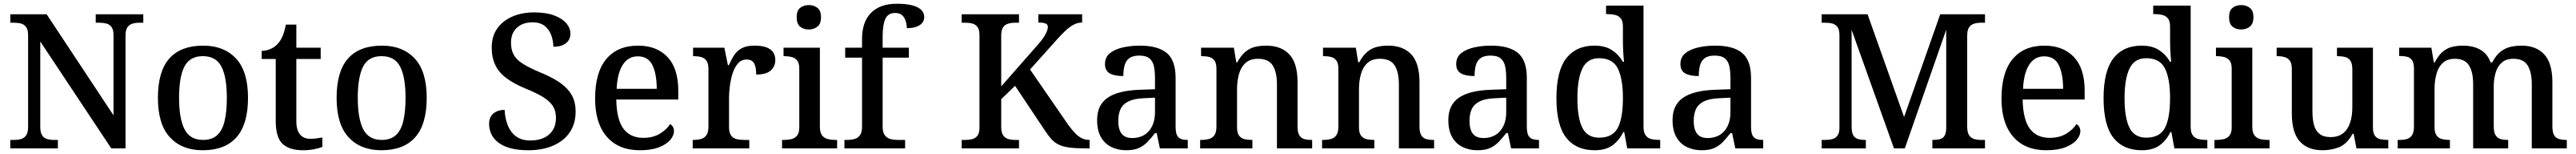

<svg xmlns="http://www.w3.org/2000/svg" viewBox="-20 -790 13750 820"><path d="M35 0V-45H56Q77 -45 93.5 -50Q110 -55 120 -70Q130 -85 130 -115V-603Q130 -632 119.5 -646Q109 -660 92.5 -664.5Q76 -669 56 -669H35V-714H229L586 -176V-603Q586 -632 575.5 -646Q565 -660 548.5 -664.5Q532 -669 512 -669H491V-714H745V-669H724Q704 -669 687 -664Q670 -659 660 -644.5Q650 -630 650 -599V0H574L195 -569V-115Q195 -85 204.5 -70Q214 -55 231 -50Q248 -45 268 -45H289V0Z M1062 10Q951 10 887 -59Q823 -128 823 -269Q823 -410 884 -478.5Q945 -547 1065 -547Q1176 -547 1240 -478.5Q1304 -410 1304 -269Q1304 -128 1242.5 -59Q1181 10 1062 10ZM1064 -45Q1111 -45 1139 -70Q1167 -95 1179 -145.5Q1191 -196 1191 -269Q1191 -380 1162 -435.5Q1133 -491 1063 -491Q993 -491 964.5 -435.5Q936 -380 936 -269Q936 -159 965 -102Q994 -45 1064 -45Z M1598 10Q1524 10 1488 -24.5Q1452 -59 1452 -146V-476H1377V-519Q1398 -519 1421 -528Q1444 -537 1460 -554Q1477 -571 1488 -596.5Q1499 -622 1506 -659H1562V-536H1692V-476H1562V-146Q1562 -97 1581.5 -74Q1601 -51 1636 -51Q1654 -51 1669.5 -53Q1685 -55 1701 -58V-8Q1688 -2 1659 4Q1630 10 1598 10Z M2016 10Q1905 10 1841 -59Q1777 -128 1777 -269Q1777 -410 1838 -478.5Q1899 -547 2019 -547Q2130 -547 2194 -478.5Q2258 -410 2258 -269Q2258 -128 2196.5 -59Q2135 10 2016 10ZM2018 -45Q2065 -45 2093 -70Q2121 -95 2133 -145.5Q2145 -196 2145 -269Q2145 -380 2116 -435.5Q2087 -491 2017 -491Q1947 -491 1918.5 -435.5Q1890 -380 1890 -269Q1890 -159 1919 -102Q1948 -45 2018 -45Z M2800 10Q2746 10 2706.5 -0.5Q2667 -11 2641 -30.5Q2615 -50 2603 -76Q2591 -102 2591 -131Q2591 -155 2601.5 -171.5Q2612 -188 2631 -196.5Q2650 -205 2674 -205Q2676 -159 2691 -122Q2706 -85 2735.5 -63.5Q2765 -42 2810 -42Q2875 -42 2911.5 -74Q2948 -106 2948 -163Q2948 -199 2932 -224.5Q2916 -250 2882 -271.5Q2848 -293 2789 -317Q2725 -343 2684 -373.5Q2643 -404 2624 -444Q2605 -484 2605 -537Q2605 -596 2634 -637.5Q2663 -679 2714.5 -701.5Q2766 -724 2831 -724Q2895 -724 2938 -708Q2981 -692 3003 -666.5Q3025 -641 3025 -611Q3025 -578 3001 -559.5Q2977 -541 2934 -541Q2934 -571 2923.5 -601Q2913 -631 2889 -651Q2865 -671 2823 -671Q2770 -671 2739 -642Q2708 -613 2708 -563Q2708 -526 2722 -499.5Q2736 -473 2770.5 -451Q2805 -429 2865 -404Q2927 -379 2969 -350Q3011 -321 3032 -284Q3053 -247 3053 -196Q3053 -132 3022 -86Q2991 -40 2934 -15Q2877 10 2800 10Z M3396 10Q3282 10 3219.5 -62Q3157 -134 3157 -264Q3157 -405 3217 -476Q3277 -547 3386 -547Q3486 -547 3543.5 -486.5Q3601 -426 3601 -307V-260H3270Q3272 -153 3308.5 -104.5Q3345 -56 3414 -56Q3466 -56 3502.5 -78Q3539 -100 3557 -129Q3566 -125 3572 -115Q3578 -105 3578 -91Q3578 -69 3558.5 -45.5Q3539 -22 3498.5 -6Q3458 10 3396 10ZM3486 -317Q3486 -396 3463 -443Q3440 -490 3385 -490Q3334 -490 3305 -445.5Q3276 -401 3272 -317Z M3678 0V-45H3681Q3704 -45 3722.5 -50Q3741 -55 3751.5 -70.5Q3762 -86 3762 -117V-423Q3762 -453 3751 -467.5Q3740 -482 3722.5 -486.5Q3705 -491 3683 -491H3680V-536H3847L3866 -443H3871Q3884 -473 3899.5 -496.5Q3915 -520 3940.5 -533.5Q3966 -547 4009 -547Q4065 -547 4092 -527Q4119 -507 4119 -471Q4119 -436 4094.5 -414.5Q4070 -393 4017 -393Q4017 -434 4005.5 -453.5Q3994 -473 3965 -473Q3938 -473 3919.5 -452Q3901 -431 3891 -399Q3881 -367 3876.5 -333Q3872 -299 3872 -273V-112Q3872 -83 3883 -68.5Q3894 -54 3911.5 -49.5Q3929 -45 3951 -45H3980V0Z M4155 0V-45H4168Q4188 -45 4206 -49.5Q4224 -54 4235.5 -68.5Q4247 -83 4247 -111V-425Q4247 -454 4235.5 -468Q4224 -482 4206 -486.5Q4188 -491 4168 -491H4163V-536H4357V-115Q4357 -85 4368 -70Q4379 -55 4397.5 -50Q4416 -45 4436 -45H4449V0ZM4298 -633Q4270 -633 4251.5 -648Q4233 -663 4233 -698Q4233 -734 4252 -748.5Q4271 -763 4298 -763Q4324 -763 4343.5 -748.5Q4363 -734 4363 -698Q4363 -663 4343.5 -648Q4324 -633 4298 -633Z M4488 0V-45H4503Q4524 -45 4542 -50Q4560 -55 4571 -70Q4582 -85 4582 -115V-483H4492V-536H4582V-582Q4582 -673 4630 -721.5Q4678 -770 4767 -770Q4822 -770 4854 -760.5Q4886 -751 4900 -735.5Q4914 -720 4914 -699Q4914 -680 4902.5 -667Q4891 -654 4870.5 -647Q4850 -640 4821 -640Q4821 -659 4815 -678Q4809 -697 4796 -709Q4783 -721 4759 -721Q4721 -721 4706.5 -689.5Q4692 -658 4692 -594V-536H4832V-483H4692V-115Q4692 -85 4703.5 -70Q4715 -55 4733 -50Q4751 -45 4771 -45H4812V0Z M5114 0V-45H5135Q5155 -45 5171.5 -49.5Q5188 -54 5198.5 -68Q5209 -82 5209 -110V-603Q5209 -632 5198.5 -646Q5188 -660 5171.5 -664.5Q5155 -669 5135 -669H5114V-714H5420V-669H5399Q5379 -669 5362 -664Q5345 -659 5335 -644.5Q5325 -630 5325 -599V-330L5518 -549Q5540 -573 5551.5 -591Q5563 -609 5568.5 -622.5Q5574 -636 5574 -646Q5574 -660 5561.5 -665Q5549 -670 5523 -670V-714H5757V-670Q5733 -670 5711.5 -658.5Q5690 -647 5668 -626.5Q5646 -606 5621 -578L5479 -420L5683 -125Q5703 -98 5720.5 -80Q5738 -62 5756.5 -53.5Q5775 -45 5795 -45H5797V0H5774Q5722 0 5688.5 -4.5Q5655 -9 5633 -19.5Q5611 -30 5595 -47Q5579 -64 5561 -91L5399 -333L5325 -262V-115Q5325 -85 5335 -70Q5345 -55 5362 -50Q5379 -45 5399 -45H5420V0Z M5992 10Q5948 10 5912.5 -7.5Q5877 -25 5857 -60.5Q5837 -96 5837 -151Q5837 -231 5893 -269.5Q5949 -308 6064 -312L6146 -315V-373Q6146 -409 6140.5 -436Q6135 -463 6117 -478.5Q6099 -494 6062 -494Q6027 -494 6008.5 -480Q5990 -466 5983.5 -441.5Q5977 -417 5977 -385Q5929 -385 5904 -399.5Q5879 -414 5879 -449Q5879 -485 5904.5 -506Q5930 -527 5972.5 -537Q6015 -547 6066 -547Q6161 -547 6208.5 -508Q6256 -469 6256 -375V-117Q6256 -89 6262 -73.5Q6268 -58 6282 -51.5Q6296 -45 6318 -45H6321V0H6172L6155 -81H6146Q6125 -54 6105 -33.5Q6085 -13 6059 -1.5Q6033 10 5992 10ZM6024 -55Q6062 -55 6089 -71.5Q6116 -88 6131 -119Q6146 -150 6146 -191V-270L6087 -267Q6035 -265 6005 -250.5Q5975 -236 5962.5 -210Q5950 -184 5950 -146Q5950 -116 5958 -95.5Q5966 -75 5982.5 -65Q5999 -55 6024 -55Z M6387 0V-45H6393Q6416 -45 6434.5 -50Q6453 -55 6463.5 -70.5Q6474 -86 6474 -116V-424Q6474 -453 6463.5 -467.5Q6453 -482 6435.5 -486.5Q6418 -491 6396 -491H6392V-536H6567L6580 -458H6585Q6606 -496 6629.5 -515Q6653 -534 6680.5 -540.5Q6708 -547 6740 -547Q6819 -547 6863 -500.5Q6907 -454 6907 -352V-117Q6907 -86 6916 -70.5Q6925 -55 6941.5 -50Q6958 -45 6980 -45H6985V0H6797V-341Q6797 -406 6774.5 -441.5Q6752 -477 6696 -477Q6654 -477 6629.5 -455Q6605 -433 6594.5 -396Q6584 -359 6584 -317V-111Q6584 -83 6594.5 -68.5Q6605 -54 6622.5 -49.5Q6640 -45 6662 -45H6666V0Z M7038 0V-45H7044Q7067 -45 7085.5 -50Q7104 -55 7114.5 -70.5Q7125 -86 7125 -116V-424Q7125 -453 7114.5 -467.5Q7104 -482 7086.5 -486.5Q7069 -491 7047 -491H7043V-536H7218L7231 -458H7236Q7257 -496 7280.5 -515Q7304 -534 7331.5 -540.5Q7359 -547 7391 -547Q7470 -547 7514 -500.5Q7558 -454 7558 -352V-117Q7558 -86 7567 -70.5Q7576 -55 7592.5 -50Q7609 -45 7631 -45H7636V0H7448V-341Q7448 -406 7425.5 -441.5Q7403 -477 7347 -477Q7305 -477 7280.5 -455Q7256 -433 7245.5 -396Q7235 -359 7235 -317V-111Q7235 -83 7245.5 -68.5Q7256 -54 7273.5 -49.5Q7291 -45 7313 -45H7317V0Z M7867 10Q7823 10 7787.5 -7.5Q7752 -25 7732 -60.5Q7712 -96 7712 -151Q7712 -231 7768 -269.5Q7824 -308 7939 -312L8021 -315V-373Q8021 -409 8015.5 -436Q8010 -463 7992 -478.5Q7974 -494 7937 -494Q7902 -494 7883.5 -480Q7865 -466 7858.5 -441.5Q7852 -417 7852 -385Q7804 -385 7779 -399.5Q7754 -414 7754 -449Q7754 -485 7779.5 -506Q7805 -527 7847.5 -537Q7890 -547 7941 -547Q8036 -547 8083.5 -508Q8131 -469 8131 -375V-117Q8131 -89 8137 -73.5Q8143 -58 8157 -51.5Q8171 -45 8193 -45H8196V0H8047L8030 -81H8021Q8000 -54 7980 -33.5Q7960 -13 7934 -1.5Q7908 10 7867 10ZM7899 -55Q7937 -55 7964 -71.5Q7991 -88 8006 -119Q8021 -150 8021 -191V-270L7962 -267Q7910 -265 7880 -250.5Q7850 -236 7837.5 -210Q7825 -184 7825 -146Q7825 -116 7833 -95.5Q7841 -75 7857.5 -65Q7874 -55 7899 -55Z M8493 10Q8394 10 8341.5 -56.5Q8289 -123 8289 -267Q8289 -412 8341.5 -479.5Q8394 -547 8492 -547Q8549 -547 8585.5 -523Q8622 -499 8644 -461H8650Q8647 -487 8645.5 -518.5Q8644 -550 8644 -574V-649Q8644 -678 8632.5 -692Q8621 -706 8602.5 -710.5Q8584 -715 8562 -715H8554V-760H8754V-114Q8754 -84 8765.5 -69Q8777 -54 8795.5 -49.5Q8814 -45 8836 -45H8843V0H8667L8651 -87H8646Q8624 -42 8588 -16Q8552 10 8493 10ZM8517 -57Q8589 -57 8616.5 -109Q8644 -161 8644 -268Q8644 -370 8617 -425Q8590 -480 8516 -480Q8454 -480 8427.5 -425Q8401 -370 8401 -267Q8401 -162 8427.5 -109.5Q8454 -57 8517 -57Z M9064 10Q9020 10 8984.5 -7.5Q8949 -25 8929 -60.5Q8909 -96 8909 -151Q8909 -231 8965 -269.5Q9021 -308 9136 -312L9218 -315V-373Q9218 -409 9212.5 -436Q9207 -463 9189 -478.5Q9171 -494 9134 -494Q9099 -494 9080.5 -480Q9062 -466 9055.5 -441.5Q9049 -417 9049 -385Q9001 -385 8976 -399.5Q8951 -414 8951 -449Q8951 -485 8976.5 -506Q9002 -527 9044.5 -537Q9087 -547 9138 -547Q9233 -547 9280.5 -508Q9328 -469 9328 -375V-117Q9328 -89 9334 -73.5Q9340 -58 9354 -51.5Q9368 -45 9390 -45H9393V0H9244L9227 -81H9218Q9197 -54 9177 -33.5Q9157 -13 9131 -1.5Q9105 10 9064 10ZM9096 -55Q9134 -55 9161 -71.5Q9188 -88 9203 -119Q9218 -150 9218 -191V-270L9159 -267Q9107 -265 9077 -250.5Q9047 -236 9034.5 -210Q9022 -184 9022 -146Q9022 -116 9030 -95.5Q9038 -75 9054.5 -65Q9071 -55 9096 -55Z M9705 0V-45H9726Q9746 -45 9762.5 -49.5Q9779 -54 9789.5 -68Q9800 -82 9800 -110V-603Q9800 -632 9789.5 -646Q9779 -660 9762.5 -664.5Q9746 -669 9726 -669H9705V-714H9950L10145 -167L10338 -714H10577V-669H10556Q10536 -669 10519 -664Q10502 -659 10492 -644.5Q10482 -630 10482 -599V-115Q10482 -85 10492 -70Q10502 -55 10519 -50Q10536 -45 10556 -45H10577V0H10296V-45H10301Q10322 -45 10337.5 -49.5Q10353 -54 10361 -67Q10369 -80 10370 -106V-632L10149 0H10091L9865 -631V-115Q9865 -85 9873.5 -70Q9882 -55 9898.5 -50Q9915 -45 9937 -45H9941V0Z M10904 10Q10790 10 10727.5 -62Q10665 -134 10665 -264Q10665 -405 10725 -476Q10785 -547 10894 -547Q10994 -547 11051.5 -486.5Q11109 -426 11109 -307V-260H10778Q10780 -153 10816.5 -104.5Q10853 -56 10922 -56Q10974 -56 11010.5 -78Q11047 -100 11065 -129Q11074 -125 11080 -115Q11086 -105 11086 -91Q11086 -69 11066.5 -45.5Q11047 -22 11006.5 -6Q10966 10 10904 10ZM10994 -317Q10994 -396 10971 -443Q10948 -490 10893 -490Q10842 -490 10813 -445.5Q10784 -401 10780 -317Z M11414 10Q11315 10 11262.5 -56.5Q11210 -123 11210 -267Q11210 -412 11262.5 -479.5Q11315 -547 11413 -547Q11470 -547 11506.5 -523Q11543 -499 11565 -461H11571Q11568 -487 11566.5 -518.5Q11565 -550 11565 -574V-649Q11565 -678 11553.5 -692Q11542 -706 11523.5 -710.5Q11505 -715 11483 -715H11475V-760H11675V-114Q11675 -84 11686.5 -69Q11698 -54 11716.5 -49.5Q11735 -45 11757 -45H11764V0H11588L11572 -87H11567Q11545 -42 11509 -16Q11473 10 11414 10ZM11438 -57Q11510 -57 11537.5 -109Q11565 -161 11565 -268Q11565 -370 11538 -425Q11511 -480 11437 -480Q11375 -480 11348.5 -425Q11322 -370 11322 -267Q11322 -162 11348.5 -109.5Q11375 -57 11438 -57Z M11802 0V-45H11815Q11835 -45 11853 -49.5Q11871 -54 11882.5 -68.5Q11894 -83 11894 -111V-425Q11894 -454 11882.5 -468Q11871 -482 11853 -486.5Q11835 -491 11815 -491H11810V-536H12004V-115Q12004 -85 12015 -70Q12026 -55 12044.5 -50Q12063 -45 12083 -45H12096V0ZM11945 -633Q11917 -633 11898.5 -648Q11880 -663 11880 -698Q11880 -734 11899 -748.5Q11918 -763 11945 -763Q11971 -763 11990.5 -748.5Q12010 -734 12010 -698Q12010 -663 11990.5 -648Q11971 -633 11945 -633Z M12379 10Q12300 10 12257.5 -37Q12215 -84 12215 -187V-422Q12215 -452 12204.5 -466.5Q12194 -481 12176.5 -486Q12159 -491 12137 -491H12134V-536H12325V-198Q12325 -155 12333.5 -124Q12342 -93 12363.5 -76.5Q12385 -60 12422 -60Q12462 -60 12488 -80Q12514 -100 12526 -136Q12538 -172 12538 -219V-421Q12538 -452 12527.5 -467Q12517 -482 12499 -486.5Q12481 -491 12459 -491H12456V-536H12648V-111Q12648 -82 12658.5 -67.5Q12669 -53 12687 -49Q12705 -45 12726 -45H12730V0H12560L12545 -78H12540Q12509 -23 12468 -6.5Q12427 10 12379 10Z M12780 0V-45H12790Q12813 -45 12830 -50Q12847 -55 12857 -70.5Q12867 -86 12867 -116V-425Q12867 -454 12857.5 -468.5Q12848 -483 12830.5 -487.5Q12813 -492 12791 -492H12788V-536H12960L12973 -458H12978Q12998 -496 13021 -515Q13044 -534 13071 -540.5Q13098 -547 13130 -547Q13163 -547 13192 -538Q13221 -529 13242.5 -510Q13264 -491 13276 -458H13285Q13305 -496 13329.5 -515Q13354 -534 13382.5 -540.5Q13411 -547 13442 -547Q13519 -547 13562.5 -500.5Q13606 -454 13606 -352V-117Q13606 -86 13615 -70.5Q13624 -55 13641 -50Q13658 -45 13680 -45H13683V0H13496V-341Q13496 -406 13474 -441.5Q13452 -477 13398 -477Q13359 -477 13336 -457Q13313 -437 13303 -403Q13293 -369 13293 -330V-117Q13293 -86 13302.5 -70.5Q13312 -55 13328.5 -50Q13345 -45 13367 -45H13370V0H13183V-341Q13183 -406 13161 -441.5Q13139 -477 13085 -477Q13045 -477 13021 -455Q12997 -433 12987 -396Q12977 -359 12977 -317V-111Q12977 -83 12988 -68.5Q12999 -54 13016.5 -49.5Q13034 -45 13056 -45H13059V0Z"/></svg>

Font: Noto Serif Kannada Medium
Style: Regular
Weight: 500
Version: Version 2.003